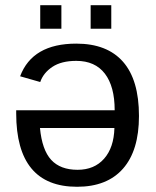

<svg xmlns="http://www.w3.org/2000/svg" viewBox="-20 -705 596 735"><path d="M419 -283Q419 -374 381.5 -423Q344 -472 272 -472Q215 -472 180.5 -449Q146 -426 134 -391L57 -413Q104 -538 272 -538Q390 -538 451 -468.5Q512 -399 512 -261Q512 -129 451 -59.5Q390 10 275 10Q42 10 42 -271V-283ZM133 -215Q141 -131 176 -93Q211 -55 277 -55Q341 -55 378.5 -97.5Q416 -140 418 -215ZM327 -595V-685H406V-595ZM134 -595V-685H215V-595Z"/></svg>

Font: Libra Sans
Style: Regular
Weight: 400
Foundry: Context Ltd
Version: Version 1.000; ttfautohint (v1.3)